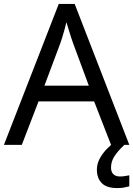

<svg xmlns="http://www.w3.org/2000/svg" viewBox="-20 -737 679 977"><path d="M545 0 459 -221H176L91 0H0L279 -717H360L638 0ZM352 -517Q349 -525 342 -546Q335 -567 328.5 -589.5Q322 -612 318 -624Q313 -604 307.5 -583.5Q302 -563 296.5 -546Q291 -529 287 -517L206 -301H432ZM576 220Q523 220 498 195Q473 170 473 126Q473 97 487.5 70Q502 43 523.5 21Q545 -1 565 -15L613 0Q579 32 562 58.5Q545 85 545 116Q545 138 557 149.5Q569 161 590 161Q607 161 618.5 158.5Q630 156 638 155V211Q624 215 610 217.5Q596 220 576 220Z"/></svg>

Font: Noto Sans Canadian Aboriginal
Style: Regular
Weight: 400
Designer: Monotype Design Team, Typotheque's Kevin King
Foundry: Monotype Imaging Inc.
Version: Version 2.002